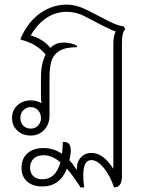

<svg xmlns="http://www.w3.org/2000/svg" viewBox="-20 -580 635 830"><path d="M521 -454Q513 -444 510 -429.5Q507 -415 507 -385V184Q507 230 473 230Q455 177 427.5 144.5Q400 112 375 112Q340 112 340 178Q340 205 344 230H328Q296 179 269 149Q239 226 163 226Q121 226 97 204.5Q73 183 73 145Q73 106 98.5 83Q124 60 168 60Q212 60 248 85Q250 69 252 34Q286 30 286 71Q286 78 284 92L280 113Q295 128 312 155Q311 121 329 101Q347 81 375 81Q427 81 470 150V-389Q470 -425 480 -444Q466 -448 430 -466L347 -509Q309 -529 269 -529Q221 -529 181.5 -503Q142 -477 113 -427Q167 -411 198 -373Q221 -396 254 -396Q288 -396 313 -382V-376Q263 -376 237 -360Q211 -344 202.5 -316Q194 -288 194 -245V-80Q194 -43 171 -18.5Q148 6 113 6Q78 6 55 -15.5Q32 -37 32 -70Q32 -103 55 -124.5Q78 -146 113 -146Q138 -146 159 -134Q157 -146 157 -171V-245Q157 -304 177 -344Q158 -368 132 -383.5Q106 -399 69 -409V-413Q99 -483 152 -521.5Q205 -560 269 -560Q310 -560 358 -536L451 -488Q488 -469 515 -466ZM157 -70Q157 -90 144.5 -103.5Q132 -117 113 -117Q94 -117 81 -103.5Q68 -90 68 -70Q68 -50 80.5 -37Q93 -24 113 -24Q132 -24 144.5 -37Q157 -50 157 -70ZM241 122Q206 91 168 91Q142 91 126 105.5Q110 120 110 145Q110 168 124 181.5Q138 195 163 195Q221 195 241 122Z"/></svg>

Font: Thasadith
Style: Regular
Weight: 400
Designer: Cadson Demak Co.,Ltd.
Foundry: Cadson Demak Co.,Ltd.
Version: Version 1.000; ttfautohint (v1.6)